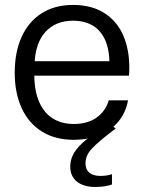

<svg xmlns="http://www.w3.org/2000/svg" viewBox="-20 -553 614 772"><path d="M39.2 -260.3Q39.2 -343.3 66.9 -404.6Q94.7 -465.8 147.4 -499.5Q200.2 -533.2 273.8 -533.2Q351.5 -533.2 404.3 -497.4Q457.2 -461.7 480.9 -397.3Q504.7 -332.8 498.8 -248.7H118Q118.7 -184.5 138.5 -140.9Q158.3 -97.3 193.5 -75.9Q228.7 -54.5 276.7 -54.5Q332 -54.5 368.1 -80Q404.2 -105.5 417.2 -149.5H494.7Q486 -100.5 456.1 -64.4Q426.2 -28.3 379.7 -9.6Q333.3 9.2 276.7 9.2Q202 9.2 148.6 -24.1Q95.2 -57.3 67.2 -118.2Q39.2 -179 39.2 -260.3ZM110.3 -306.8H428.7L420 -293.5Q420.3 -353.8 402.4 -392.9Q384.5 -432 351.8 -450.8Q319 -469.7 273.8 -469.7Q203.8 -469.7 162.8 -424.8Q121.8 -379.8 118.8 -295ZM262.5 117Q262.5 81.3 284.6 51.6Q306.7 21.8 340.7 -1.6Q374.7 -25 425.5 -52.8L445 -36L428.3 -23.3Q373.3 18.8 348.6 45.4Q323.8 72 323.8 103.7Q323.8 128.3 339.2 141.3Q354.5 154.3 384 154.3Q394.3 154.3 407 152.8Q419.7 151.2 430.2 147.2V188.7Q419.5 193 401.3 195.9Q383.2 198.8 363.7 198.8Q316.2 198.8 289.3 177.2Q262.5 155.5 262.5 117Z"/></svg>

Font: Mona Sans VF XLt
Style: Regular
Weight: 200
Designer: Deni Anggara
Foundry: GitHub
Version: Version 2.000;Glyphs 3.2.3 (3260)